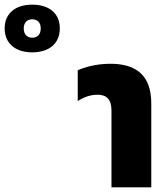

<svg xmlns="http://www.w3.org/2000/svg" viewBox="-300 -805 723 825"><path d="M-162 -580C-89 -580 -43 -618 -43 -683C-43 -748 -89 -785 -162 -785C-233 -785 -280 -748 -280 -683C-280 -618 -233 -580 -162 -580ZM-162 -643C-184 -643 -198 -658 -198 -683C-198 -707 -184 -722 -162 -722C-138 -722 -125 -707 -125 -683C-125 -658 -138 -643 -162 -643ZM179 0H350V-361C350 -491 274 -531 174 -531C111 -531 60 -515 34 -503V-371C56 -385 85 -398 119 -398C158 -398 179 -378 179 -330Z"/></svg>

Font: Noto Sans Thai UI Cond Blk
Style: Regular
Weight: 900
Width: 3
Designer: Monotype Design Team
Foundry: Monotype Imaging Inc.
Version: Version 2.000